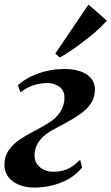

<svg xmlns="http://www.w3.org/2000/svg" viewBox="-23 -838 503 868"><path d="M131 10Q93 10 62.2 -2.8Q31.5 -15.5 14 -39Q-3.5 -62.5 -3 -95Q-2.5 -131.5 15.8 -158Q34 -184.5 63 -204.8Q92 -225 125.5 -242.2Q159 -259.5 190 -278Q229.5 -301.5 248.8 -330.8Q268 -360 268.5 -396Q268.5 -419.5 256.8 -434.2Q245 -449 227.2 -455.8Q209.5 -462.5 191.5 -462.5Q158 -462.5 127.5 -452.2Q97 -442 69.5 -420.5L58 -452.5Q82 -475 115.2 -491.2Q148.5 -507.5 187.2 -516.8Q226 -526 266.5 -526Q334 -526 370.5 -500.5Q407 -475 406 -430.5Q405.5 -396 387.8 -370Q370 -344 341.2 -323.5Q312.5 -303 278.8 -285Q245 -267 212 -249Q189 -236 171.2 -219.2Q153.5 -202.5 143.5 -181.8Q133.5 -161 133 -136Q133 -111.5 145.2 -95Q157.5 -78.5 177 -70Q196.5 -61.5 216.5 -61.5Q250.5 -61.5 278 -72Q305.5 -82.5 339.5 -115.5L348 -80.5Q321.5 -48 286 -28.2Q250.5 -8.5 211 0.8Q171.5 10 131 10ZM227 -596 377 -817.5 460 -744.5Q446.5 -729.5 427.2 -711Q408 -692.5 384.8 -673.8Q361.5 -655 337.2 -637Q313 -619 289.8 -603.8Q266.5 -588.5 247 -578Z"/></svg>

Font: Merriweather 120pt
Style: Bold Italic
Weight: 700
Italic angle: -7.8°
Version: Version 2.101